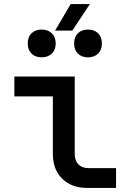

<svg xmlns="http://www.w3.org/2000/svg" viewBox="-20 -928 640 948"><path d="M411 0Q334 0 287.5 -45.5Q241 -91 241 -167V-452H51V-550H349V-167Q349 -135 367 -116.5Q385 -98 416 -98H553V0ZM252 -777 329 -908H424L337 -777ZM414 -645Q383 -645 364.5 -663.5Q346 -682 346 -713Q346 -745 364.5 -763.5Q383 -782 414 -782Q446 -782 464.5 -763.5Q483 -745 483 -713Q483 -682 464.5 -663.5Q446 -645 414 -645ZM186 -645Q154 -645 135.5 -663.5Q117 -682 117 -713Q117 -745 135.5 -763.5Q154 -782 186 -782Q217 -782 236 -763.5Q255 -745 255 -713Q255 -682 236 -663.5Q217 -645 186 -645Z"/></svg>

Font: JetBrains Mono NL SemiBold
Style: Regular
Weight: 600
Designer: Philipp Nurullin, Konstantin Bulenkov
Foundry: JetBrains
Version: Version 2.304; ttfautohint (v1.8.4.7-5d5b)